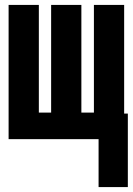

<svg xmlns="http://www.w3.org/2000/svg" viewBox="-20 -566 540 781"><path d="M500 195V-104H485V-546H362V-108H311V-546H188V-108H138V-546H15V0H381V195Z"/></svg>

Font: Noto Sans Mono UI Condensed
Style: Bold
Weight: 700
Width: 3
Designer: Monotype Design team
Foundry: Monotype Imaging Inc.
Version: 1.000